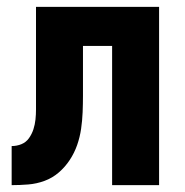

<svg xmlns="http://www.w3.org/2000/svg" viewBox="-20 -540 540 560"><path d="M14 0V-114Q29 -114 42.5 -119.5Q56 -125 64.5 -137Q73 -149 77.5 -163Q82 -177 83.5 -191.5Q85 -206 85 -220.5Q85 -235 85 -249V-520H444V0H307V-406H222V-261Q222 -237 221 -212.5Q220 -188 216.5 -164Q213 -140 205 -117Q197 -94 183.5 -73.5Q170 -53 151.5 -37Q133 -21 110 -12.5Q87 -4 62.5 -2Q38 0 14 0Z"/></svg>

Font: Iosevka Curly Heavy
Style: Regular
Weight: 900
Monospace: yes
Designer: Belleve Invis
Foundry: Belleve Invis
Version: Version 22.1.2; ttfautohint (v1.8.4)